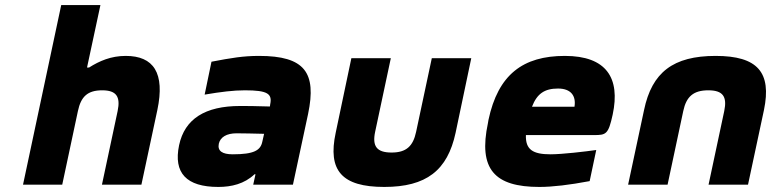

<svg xmlns="http://www.w3.org/2000/svg" viewBox="-20 -730 3048 759"><path d="M222 -710 71 0H226L288 -291C300 -348 326 -373 384 -373C440 -373 457 -348 445 -291L383 0H539L602 -295C633 -442 587 -509 477 -509C419 -509 373 -489 332 -463H324L377 -710Z M1004 -509C942 -509 894 -501 816 -486L789 -356C854 -367 903 -373 948 -373C1039 -373 1057 -359 1048 -317L1047 -309C992 -311 950 -311 929 -311C791 -311 710 -260 688 -156C665 -46 717 9 843 9C895 9 946 -3 986 -41H990L981 0H1138L1198 -280C1232 -443 1185 -509 1004 -509ZM845 -162C851 -188 876 -203 915 -203C941 -203 984 -202 1024 -201L1017 -170C1010 -136 985 -120 900 -120C859 -120 839 -133 845 -162Z M1307 -205C1275 -56 1331 9 1499 9C1665 9 1749 -56 1781 -205L1843 -500H1687L1625 -209C1613 -152 1586 -127 1528 -127C1469 -127 1451 -152 1463 -209L1525 -500H1369Z M2402 -277C2433 -422 2377 -509 2213 -509C2047 -509 1949 -435 1911 -256L1909 -244C1870 -61 1935 9 2112 9C2165 9 2231 1 2311 -14L2337 -137C2295 -131 2202 -120 2156 -120C2086 -120 2057 -139 2059 -196H2328C2376 -196 2385 -199 2402 -277ZM2083 -308C2103 -360 2133 -380 2186 -380C2237 -380 2258 -351 2251 -308Z M2526 -295 2463 0H2619L2681 -291C2693 -348 2721 -373 2780 -373C2838 -373 2855 -348 2843 -291L2781 0H2937L3000 -295C3031 -444 2975 -509 2809 -509C2641 -509 2557 -444 2526 -295Z"/></svg>

Font: LT Wave Mono Black
Style: Italic
Weight: 900
Designer: Daniel Lyons
Version: Version 2.5 (Glyphs App)